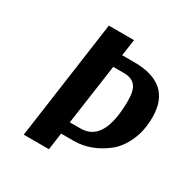

<svg xmlns="http://www.w3.org/2000/svg" viewBox="-151 -780 887 911"><g transform="rotate(30 293.0 -325.0)"><path d="M327 -650 314 -560H380Q586 -560 586 -376Q586 -304 560.5 -247Q535 -190 494.5 -158Q454 -126 409 -109.5Q364 -93 318 -93H249L236 0H98L189 -650ZM364 -491H305L258 -160H317Q446 -160 446 -387Q446 -444 425.5 -467.5Q405 -491 364 -491Z"/></g></svg>

Font: Arsenal
Style: Bold Italic
Weight: 700
Italic angle: -9°
Designer: Andrij Shevchenko
Foundry: Stairsfor.com
Version: Version 1.000